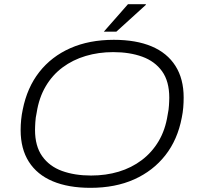

<svg xmlns="http://www.w3.org/2000/svg" viewBox="-20 -889 951 921"><path d="M414 12Q308 12 233 -19.5Q158 -51 118.5 -113Q79 -175 79 -265Q79 -290 81.5 -315Q84 -340 89 -363Q110 -469 168.5 -543.5Q227 -618 317.5 -658Q408 -698 526 -698Q633 -698 707.5 -666.5Q782 -635 821.5 -573Q861 -511 861 -421Q861 -397 859 -373Q857 -349 852 -325Q832 -219 773 -144Q714 -69 623.5 -28.5Q533 12 414 12ZM417 -47Q488 -47 549.5 -65.5Q611 -84 660 -121Q709 -158 741 -212Q773 -266 784 -337Q787 -351 788.5 -362.5Q790 -374 790.5 -383.5Q791 -393 791.5 -402.5Q792 -412 792 -420Q792 -499 757.5 -547Q723 -595 662.5 -617Q602 -639 523 -639Q453 -639 391 -620.5Q329 -602 280 -565.5Q231 -529 199 -474.5Q167 -420 156 -349Q153 -336 151.5 -324.5Q150 -313 149.5 -303Q149 -293 148.5 -284Q148 -275 148 -266Q148 -188 182.5 -139.5Q217 -91 277.5 -69Q338 -47 417 -47ZM478 -737 594 -869H679L680 -866L538 -737Z"/></svg>

Font: Archivo SemiExpanded ExtraLight
Style: Italic
Weight: 250
Width: 6
Italic angle: -10°
Designer: Hector Gatti
Foundry: Omnibus-Type
Version: Version 2.001